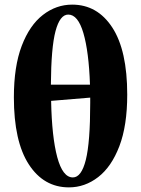

<svg xmlns="http://www.w3.org/2000/svg" viewBox="-20 -795 610 830"><path d="M292 -775Q401 -775 465.5 -676Q530 -577 530 -386Q530 -252 496 -163Q462 -74 404.5 -29.5Q347 15 278 15Q169 15 104.5 -84.5Q40 -184 40 -374Q40 -508 74 -597Q108 -686 165.5 -730.5Q223 -775 292 -775ZM275 -732Q239 -732 220 -660.5Q201 -589 200 -429H369Q364 -572 340.5 -652Q317 -732 275 -732ZM295 -28Q332 -28 351 -104Q370 -180 370 -350Q370 -362 370 -373L201 -359Q204 -203 227.5 -115.5Q251 -28 295 -28Z"/></svg>

Font: Bona Nova SC
Style: Bold
Weight: 700
Designer: Mateusz Machalski
Foundry: Capitalics
Version: Version 4.001; ttfautohint (v1.8.4.7-5d5b)